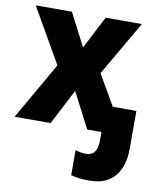

<svg xmlns="http://www.w3.org/2000/svg" viewBox="-87 -619 778 930"><g transform="rotate(10 301.5 -153.5)"><path d="M415 242Q360 242 325 231V108Q352 117 376 117Q405 117 419 98.5Q433 80 433 39V0H363L273 -174L183 0H6L167 -281L13 -549H191L274 -388L357 -549H535L379 -280L466 -130H582V55Q582 143 540 192.5Q498 242 415 242Z"/></g></svg>

Font: Noto Sans SemiCondensed ExtraBold
Style: Regular
Weight: 800
Width: 4
Designer: Monotype Design Team
Foundry: Monotype Imaging Inc.
Version: Version 2.013; ttfautohint (v1.8.4.7-5d5b)